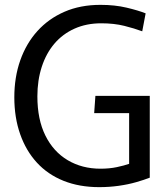

<svg xmlns="http://www.w3.org/2000/svg" viewBox="-20 -760 692 791"><path d="M389 11Q307 11 242 -15Q177 -41 132 -90Q87 -139 63 -207.5Q39 -276 39 -359Q39 -442 63.5 -511.5Q88 -581 134 -632Q180 -683 245.5 -711.5Q311 -740 394 -740Q453 -740 501.5 -728.5Q550 -717 580 -705L566 -631Q534 -643 492 -653.5Q450 -664 397 -664Q336 -664 287 -642Q238 -620 204 -580Q170 -540 152 -484.5Q134 -429 134 -363Q134 -268 167 -201.5Q200 -135 259 -100Q318 -65 394 -65Q431 -65 461.5 -71.5Q492 -78 512 -85V-334L548 -294H368L373 -365H597V-28Q574 -19 541 -9.5Q508 0 469 5.5Q430 11 389 11Z"/></svg>

Font: Murecho Thin
Style: Regular
Weight: 400
Version: Version 1.010